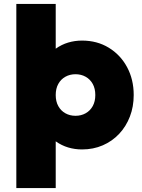

<svg xmlns="http://www.w3.org/2000/svg" viewBox="-20 -740 719 970"><path d="M62.5 210V-720H261.5V-494Q291 -515 324.5 -525Q358 -535 394.5 -535Q470.5 -535 529.5 -499Q588.5 -463 622 -400.8Q655.5 -338.5 655.5 -260Q655.5 -201 636.2 -151Q617 -101 582 -63.8Q547 -26.5 499.2 -5.8Q451.5 15 394.5 15Q358 15 324.5 5Q291 -5 261.5 -26V210ZM361.5 -155Q390 -155 412.8 -167.8Q435.5 -180.5 448.5 -204Q461.5 -227.5 461.5 -260Q461.5 -292.5 448.5 -316Q435.5 -339.5 412.8 -352.2Q390 -365 361.5 -365Q333 -365 310.2 -352.2Q287.5 -339.5 274.5 -316Q261.5 -292.5 261.5 -260Q261.5 -227.5 274.5 -204Q287.5 -180.5 310.2 -167.8Q333 -155 361.5 -155Z"/></svg>

Font: Geologica Black
Style: Regular
Weight: 900
Designer: Sindre Bremnes, Frode Helland
Foundry: Monokrom Skriftforlag AS
Version: Version 1.010;gftools[0.9.28]